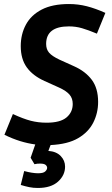

<svg xmlns="http://www.w3.org/2000/svg" viewBox="-20 -710 558 953"><path d="M303 117Q303 160 268 191.5Q233 223 168 223Q145 223 125.5 219Q106 215 83 208L100 139Q141 150 169 150Q195 150 204.5 141Q214 132 214 123Q214 115 206.5 108.5Q199 102 179 102Q172 102 165.5 102.5Q159 103 151 105L132 73L155 7Q118 2 80.5 -9.5Q43 -21 2 -41L44 -144Q96 -120 133 -110.5Q170 -101 211 -101Q279 -101 310 -127Q341 -153 341 -194Q341 -222 325 -240.5Q309 -259 274 -275L201 -308Q143 -334 113 -375.5Q83 -417 83 -481Q83 -540 108.5 -587.5Q134 -635 187 -662.5Q240 -690 322 -690Q368 -690 411 -679Q454 -668 503 -646L461 -543Q418 -561 387 -570Q356 -579 322 -579Q209 -579 209 -492Q209 -465 224 -448Q239 -431 275 -414L348 -381Q404 -356 435.5 -314Q467 -272 467 -204Q467 -149 443 -101.5Q419 -54 367.5 -24Q316 6 231 10L220 39Q260 42 281.5 64.5Q303 87 303 117Z"/></svg>

Font: Inria Sans
Style: Bold Italic
Weight: 700
Italic angle: -10°
Designer: Black Foundry Team
Foundry: Black Foundry
Version: Version 1.2; ttfautohint (v1.8.3)